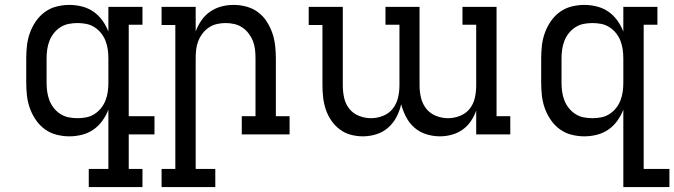

<svg xmlns="http://www.w3.org/2000/svg" viewBox="-20 -548 2750 783"><path d="M296 -66Q314 -66 332 -69.5Q350 -73 365.5 -83Q381 -93 392.5 -107.5Q404 -122 410.5 -139Q417 -156 419.5 -174Q422 -192 422 -210V-310Q422 -328 419.5 -346Q417 -364 410.5 -381Q404 -398 392.5 -412.5Q381 -427 365.5 -437Q350 -447 332 -450.5Q314 -454 296 -454Q278 -454 260 -450.5Q242 -447 226.5 -437Q211 -427 199.5 -412.5Q188 -398 181.5 -381Q175 -364 172.5 -346Q170 -328 170 -310V-210Q170 -192 172.5 -174Q175 -156 181.5 -139Q188 -122 199.5 -107.5Q211 -93 226.5 -83Q242 -73 260 -69.5Q278 -66 296 -66ZM561 215H342V141H422V-101Q413 -77 397.5 -55.5Q382 -34 361 -19.5Q340 -5 314.5 1.5Q289 8 263 8Q237 8 211 1.5Q185 -5 163.5 -20.5Q142 -36 126.5 -58.5Q111 -81 102 -106Q93 -131 90 -157.5Q87 -184 87 -210V-310Q87 -336 90 -362.5Q93 -389 102 -414Q111 -439 126.5 -461.5Q142 -484 163.5 -499.5Q185 -515 211 -521.5Q237 -528 263 -528Q289 -528 314.5 -521.5Q340 -515 361 -500.5Q382 -486 397.5 -464.5Q413 -443 422 -419V-520H561V-447H505V-74H610V0H505V141H561Z M858 215H639V141H695V-446H639V-520H778V-420Q787 -444 801.5 -465Q816 -486 837 -500.5Q858 -515 882.5 -521.5Q907 -528 933 -528Q959 -528 985 -521Q1011 -514 1032 -498.5Q1053 -483 1067.5 -460.5Q1082 -438 1090.5 -413.5Q1099 -389 1102 -362.5Q1105 -336 1105 -310V-74H1161V0H966V-74H1022V-310Q1022 -328 1020 -346Q1018 -364 1011.5 -380.5Q1005 -397 994 -411.5Q983 -426 968 -436Q953 -446 935.5 -450Q918 -454 900 -454Q882 -454 864.5 -450Q847 -446 832 -436Q817 -426 806 -411.5Q795 -397 788.5 -380.5Q782 -364 780 -346Q778 -328 778 -310V141H858Z M1460 8Q1435 8 1410.5 1.5Q1386 -5 1366 -20Q1346 -35 1331.5 -56Q1317 -77 1309 -100.5Q1301 -124 1298 -149Q1295 -174 1295 -199V-446H1239V-520H1378V-199Q1378 -174 1383.5 -149Q1389 -124 1404.5 -104.5Q1420 -85 1444 -75.5Q1468 -66 1493 -66Q1518 -66 1542 -75.5Q1566 -85 1581.5 -104.5Q1597 -124 1603 -149Q1609 -174 1609 -199V-447H1552V-520H1691V-199Q1691 -174 1697 -149Q1703 -124 1718.5 -104.5Q1734 -85 1758 -75.5Q1782 -66 1807 -66Q1832 -66 1856 -75.5Q1880 -85 1895.5 -104.5Q1911 -124 1916.5 -149Q1922 -174 1922 -199V-447H1866V-520H2005V-74H2061V0H1922V-97Q1914 -74 1900 -53.5Q1886 -33 1866 -19Q1846 -5 1822 1.5Q1798 8 1774 8Q1746 8 1718.5 -0.5Q1691 -9 1670 -27.5Q1649 -46 1636 -71Q1623 -96 1616 -123Q1610 -96 1597 -71Q1584 -46 1563 -27.5Q1542 -9 1515 -0.5Q1488 8 1460 8Z M2396 -66Q2414 -66 2432 -69.5Q2450 -73 2465.5 -83Q2481 -93 2492.5 -107.5Q2504 -122 2510.5 -139Q2517 -156 2519.5 -174Q2522 -192 2522 -210V-310Q2522 -328 2519.5 -346Q2517 -364 2510.5 -381Q2504 -398 2492.5 -412.5Q2481 -427 2465.5 -437Q2450 -447 2432 -450.5Q2414 -454 2396 -454Q2378 -454 2360 -450.5Q2342 -447 2326.5 -437Q2311 -427 2299.5 -412.5Q2288 -398 2281.5 -381Q2275 -364 2272.5 -346Q2270 -328 2270 -310V-210Q2270 -192 2272.5 -174Q2275 -156 2281.5 -139Q2288 -122 2299.5 -107.5Q2311 -93 2326.5 -83Q2342 -73 2360 -69.5Q2378 -66 2396 -66ZM2522 215V-101Q2513 -77 2497.5 -55.5Q2482 -34 2461 -19.5Q2440 -5 2414.5 1.5Q2389 8 2363 8Q2337 8 2311 1.5Q2285 -5 2263.5 -20.5Q2242 -36 2226.5 -58.5Q2211 -81 2202 -106Q2193 -131 2190 -157.5Q2187 -184 2187 -210V-310Q2187 -336 2190 -362.5Q2193 -389 2202 -414Q2211 -439 2226.5 -461.5Q2242 -484 2263.5 -499.5Q2285 -515 2311 -521.5Q2337 -528 2363 -528Q2389 -528 2414.5 -521.5Q2440 -515 2461 -500.5Q2482 -486 2497.5 -464.5Q2513 -443 2522 -419V-520H2661V-447H2605V141H2710V215Z"/></svg>

Font: Iosevka Etoile
Style: Regular
Weight: 400
Designer: Belleve Invis
Foundry: Belleve Invis
Version: Version 33.2.4